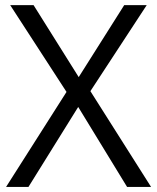

<svg xmlns="http://www.w3.org/2000/svg" viewBox="-20 -734 617 754"><path d="M573.2 0H479L287.1 -314L91.8 0H3.9L241.2 -373L20 -713.9H111.8L289.1 -431.2L467.8 -713.9H556.2L335 -376Z"/></svg>

Font: f0_57812 
Style: Regular
Weight: 400
Foundry: Ascender Corporation
Version: Version 1.10